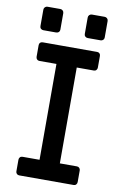

<svg xmlns="http://www.w3.org/2000/svg" viewBox="-98 -951 642 1006"><g transform="rotate(10 223.5 -448.0)"><path d="M78 0Q70 0 65 -5.5Q60 -11 60 -18V-80Q60 -88 65 -93.5Q70 -99 78 -99H169V-609H78Q70 -609 65 -614.5Q60 -620 60 -628V-690Q60 -698 65 -703Q70 -708 78 -708H368Q376 -708 381 -703Q386 -698 386 -690V-628Q386 -620 381 -614.5Q376 -609 368 -609H277V-99H368Q376 -99 381 -93.5Q386 -88 386 -81V-19Q386 -11 381 -5.5Q376 0 368 0ZM307 -771Q299 -771 293.5 -776Q288 -781 288 -789V-877Q288 -885 293.5 -890.5Q299 -896 307 -896H375Q383 -896 388.5 -890.5Q394 -885 394 -877V-789Q394 -781 388.5 -776Q383 -771 375 -771ZM71 -771Q63 -771 57.5 -776Q52 -781 52 -789V-877Q52 -885 57.5 -890.5Q63 -896 71 -896H139Q147 -896 152.5 -890.5Q158 -885 158 -877V-789Q158 -781 152.5 -776Q147 -771 139 -771Z"/></g></svg>

Font: Miriam Libre SemiBold
Style: Regular
Weight: 600
Version: Version 2.000